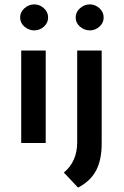

<svg xmlns="http://www.w3.org/2000/svg" viewBox="-20 -654 567 878"><path d="M189 -423V0H77V-423ZM137 -634Q161 -634 180.5 -616.5Q200 -599 200 -574Q200 -549 180.5 -532Q161 -515 137 -515Q112 -515 92 -532Q72 -549 72 -574Q72 -599 92 -616.5Q112 -634 137 -634ZM272 135Q333 85 333 -4V-423H445V2Q445 77 419.5 125.5Q394 174 337 204ZM391 -634Q415 -634 434.5 -616.5Q454 -599 454 -574Q454 -549 434.5 -532Q415 -515 391 -515Q366 -515 346 -532Q326 -549 326 -574Q326 -599 346 -616.5Q366 -634 391 -634Z"/></svg>

Font: Josefin Sans SemiBold
Style: Regular
Weight: 600
Designer: Santiago Orozco
Foundry: Typemade
Version: Version 2.000